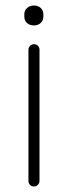

<svg xmlns="http://www.w3.org/2000/svg" viewBox="-20 -675 246 695"><path d="M123 -495V-20Q123 -12 117 -6Q111 0 103 0Q94 0 88.5 -6Q83 -12 83 -20V-495Q83 -503 89 -509Q95 -515 103 -515Q112 -515 117.5 -509Q123 -503 123 -495ZM103 -583Q87 -583 77.5 -592Q68 -601 68 -615V-623Q68 -637 78 -646Q88 -655 104 -655Q118 -655 127.5 -646Q137 -637 137 -623V-615Q137 -601 127.5 -592Q118 -583 103 -583Z"/></svg>

Font: Quicksand Variable Light
Style: Regular
Weight: 300
Designer: Andrew Paglinawan
Foundry: Andrew Paglinawan
Version: Version 3.004